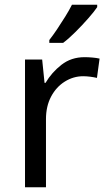

<svg xmlns="http://www.w3.org/2000/svg" viewBox="-20 -786 453 806"><path d="M335 -546Q350 -546 367.5 -544.5Q385 -543 398 -540L387 -459Q374 -462 358.5 -464Q343 -466 329 -466Q288 -466 252 -443.5Q216 -421 194.5 -380.5Q173 -340 173 -286V0H85V-536H157L167 -438H171Q197 -482 238 -514Q279 -546 335 -546ZM388 -756Q376 -738 351 -709.5Q326 -681 297.5 -652.5Q269 -624 245 -606H187V-618Q202 -637 219.5 -663Q237 -689 254 -716.5Q271 -744 282 -766H388Z"/></svg>

Font: Noto Sans Osmanya
Style: Regular
Weight: 400
Designer: Monotype Design Team
Foundry: Monotype Imaging Inc.
Version: Version 2.001; ttfautohint (v1.8.4.7-5d5b)